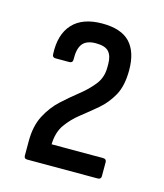

<svg xmlns="http://www.w3.org/2000/svg" viewBox="-74 -833 459 537"><g transform="rotate(15 155.5 -564.0)"><path d="M53 -353Q44 -353 44 -362V-404Q44 -448 60 -478.5Q76 -509 99.5 -530.5Q123 -552 146.5 -570.5Q170 -589 186.5 -610Q203 -631 203 -660V-670Q203 -693 192.5 -705Q182 -717 155 -717Q128 -717 116.5 -702.5Q105 -688 106 -656Q106 -647 96 -647H57Q47 -647 47 -656Q44 -713 72.5 -744Q101 -775 158 -775Q213 -775 238.5 -748Q264 -721 264 -668Q264 -623 248.5 -595Q233 -567 210 -547.5Q187 -528 164 -510Q141 -492 125 -469.5Q109 -447 108 -412H257Q267 -412 267 -403V-362Q267 -353 257 -353Z"/></g></svg>

Font: Sofia Sans Cond
Style: Regular
Weight: 400
Width: 3
Designer: Botio Nikoltchev, Ani Petrova
Foundry: lettersoup
Version: Version 4.100; ttfautohint (v1.8.3)